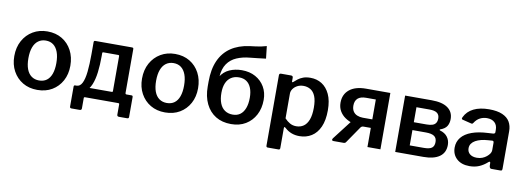

<svg xmlns="http://www.w3.org/2000/svg" viewBox="-67 -1186 4866 1778"><g transform="rotate(10 2365.5 -297.0)"><path d="M299 10Q221 10 162 -25Q103 -60 69.5 -121.5Q36 -183 36 -262Q36 -345 70.5 -407.5Q105 -470 164.5 -505Q224 -540 300 -540Q379 -540 438 -504.5Q497 -469 530 -406.5Q563 -344 563 -263Q563 -183 529.5 -121.5Q496 -60 437 -25Q378 10 299 10ZM300 -79Q343 -79 372 -100.5Q401 -122 416 -163.5Q431 -205 431 -265Q431 -326 415.5 -368Q400 -410 371 -432Q342 -454 300 -454Q259 -454 229 -432Q199 -410 183.5 -368Q168 -326 168 -265Q168 -205 183.5 -163.5Q199 -122 229 -100.5Q259 -79 300 -79Z M642 124Q633 124 629.5 120Q626 116 626 109V-78Q626 -92 638 -92H983Q992 -92 992 -101V-430Q992 -439 982 -439H843Q833 -439 833 -430L737 -516Q737 -530 749 -530H1094Q1104 -530 1107 -527Q1110 -524 1110 -515V-105Q1110 -92 1121 -92H1169Q1181 -92 1181 -78V109Q1181 116 1177.5 120Q1174 124 1165 124H1089Q1070 124 1070 107V9Q1070 0 1059 0H748Q737 0 737 9V107Q737 124 718 124ZM653 -40 651 -92Q684 -92 703 -129.5Q722 -167 729.5 -237Q737 -307 737 -404V-516H833V-402Q833 -318 824.5 -249Q816 -180 795.5 -131Q775 -82 740 -57.5Q705 -33 653 -40Z M1500 10Q1422 10 1363 -25Q1304 -60 1270.5 -121.5Q1237 -183 1237 -262Q1237 -345 1271.5 -407.5Q1306 -470 1365.5 -505Q1425 -540 1501 -540Q1580 -540 1639 -504.5Q1698 -469 1731 -406.5Q1764 -344 1764 -263Q1764 -183 1730.5 -121.5Q1697 -60 1638 -25Q1579 10 1500 10ZM1501 -79Q1544 -79 1573 -100.5Q1602 -122 1617 -163.5Q1632 -205 1632 -265Q1632 -326 1616.5 -368Q1601 -410 1572 -432Q1543 -454 1501 -454Q1460 -454 1430 -432Q1400 -410 1384.5 -368Q1369 -326 1369 -265Q1369 -205 1384.5 -163.5Q1400 -122 1430 -100.5Q1460 -79 1501 -79Z M2121 10Q2037 10 1976.5 -27Q1916 -64 1882.5 -133Q1849 -202 1849 -296L1882 -393L1934 -399Q1966 -452 2019 -475.5Q2072 -499 2135 -499Q2209 -499 2264 -468.5Q2319 -438 2350 -385Q2381 -332 2381 -263Q2381 -183 2348.5 -121.5Q2316 -60 2258 -25Q2200 10 2121 10ZM2121 -79Q2163 -79 2191.5 -100Q2220 -121 2235.5 -161.5Q2251 -202 2251 -260Q2251 -314 2235.5 -352Q2220 -390 2191.5 -409.5Q2163 -429 2121 -429Q2078 -429 2047 -409Q2016 -389 2000 -351.5Q1984 -314 1984 -260Q1984 -203 2000 -162Q2016 -121 2047 -100Q2078 -79 2121 -79ZM1849 -296V-341Q1849 -458 1885.5 -539.5Q1922 -621 1992.5 -669Q2063 -717 2166 -731Q2196 -735 2221.5 -738Q2247 -741 2271.5 -746Q2296 -751 2323 -759L2336 -643Q2290 -637 2256.5 -633.5Q2223 -630 2187 -626Q2120 -620 2065 -596.5Q2010 -573 1977.5 -526Q1945 -479 1940 -403L1938 -327Z M2591 -530Q2610 -530 2610 -512V-478Q2610 -471 2614 -470.5Q2618 -470 2623 -475Q2638 -489 2657.5 -504Q2677 -519 2705 -529.5Q2733 -540 2773 -540Q2833 -540 2880 -510.5Q2927 -481 2955 -421.5Q2983 -362 2983 -271Q2983 -177 2955 -114.5Q2927 -52 2877.5 -21Q2828 10 2764 10Q2723 10 2689 -3Q2655 -16 2628 -41Q2618 -50 2614 -49Q2610 -48 2610 -35V149Q2610 165 2596 165H2494Q2480 165 2480 149V-510Q2480 -521 2484 -525.5Q2488 -530 2500 -530H2591ZM2610 -130Q2633 -105 2659.5 -90Q2686 -75 2719 -75Q2759 -75 2788.5 -95.5Q2818 -116 2834.5 -159.5Q2851 -203 2851 -272Q2851 -340 2834.5 -380Q2818 -420 2788.5 -437.5Q2759 -455 2723 -455Q2690 -455 2664.5 -441.5Q2639 -428 2624.5 -407Q2610 -386 2610 -363V-130Z M3403 0V-180H3320Q3275 -180 3233.5 -192Q3192 -204 3158.5 -227Q3125 -250 3105.5 -284Q3086 -318 3086 -362Q3086 -440 3141 -485Q3196 -530 3297 -530H3525V0ZM3084 0Q3072 0 3069.5 -7Q3067 -14 3074 -24L3224 -219L3337 -180Q3317 -181 3307 -166L3202 -13Q3198 -6 3192 -3Q3186 0 3179 0ZM3314 -260H3403V-447H3312Q3259 -447 3233.5 -423.5Q3208 -400 3208 -356Q3208 -323 3222 -301.5Q3236 -280 3260.5 -270Q3285 -260 3314 -260Z M3664 0V-530H3914Q4014 -530 4065.5 -493Q4117 -456 4117 -389Q4117 -350 4100 -322Q4083 -294 4038 -278Q4034 -277 4034 -273.5Q4034 -270 4038 -268Q4085 -255 4109 -223Q4133 -191 4133 -148Q4133 -75 4080 -37.5Q4027 0 3928 0ZM3918 -83Q3972 -83 3994 -100Q4016 -117 4016 -155Q4016 -193 3991 -210Q3966 -227 3912 -227H3786V-83ZM3904 -301Q3936 -301 3958 -307.5Q3980 -314 3991.5 -330.5Q4003 -347 4003 -374Q4003 -409 3980 -425.5Q3957 -442 3909 -442H3786V-301Z M4528 -55Q4495 -25 4454.5 -7.5Q4414 10 4363 10Q4287 10 4243 -30.5Q4199 -71 4199 -136Q4199 -191 4232 -231.5Q4265 -272 4328 -295Q4391 -318 4480 -322L4530 -325Q4535 -326 4540.5 -329Q4546 -332 4546 -340V-363Q4546 -407 4520 -431.5Q4494 -456 4447 -456Q4413 -456 4382.5 -440.5Q4352 -425 4330 -390Q4326 -384 4322.5 -382Q4319 -380 4310 -382L4226 -403Q4221 -405 4219 -409Q4217 -413 4222 -425Q4249 -482 4308 -511Q4367 -540 4453 -540Q4530 -540 4578 -519Q4626 -498 4648 -460.5Q4670 -423 4670 -372V-20Q4670 -9 4666.5 -4.5Q4663 0 4653 0H4568Q4559 0 4554.5 -7Q4550 -14 4549 -24L4548 -54Q4545 -71 4528 -55ZM4546 -242Q4546 -260 4531 -259L4490 -256Q4457 -254 4427.5 -246.5Q4398 -239 4375.5 -226.5Q4353 -214 4340 -195.5Q4327 -177 4327 -152Q4327 -118 4351 -98Q4375 -78 4417 -78Q4445 -78 4468 -87Q4491 -96 4508 -110Q4525 -124 4535.5 -139.5Q4546 -155 4546 -171V-242Z"/></g></svg>

Font: Libre Franklin SemiBold
Style: Regular
Weight: 600
Designer: Pablo Impallari, Rodrigo Fuenzalida, Nhung Nguyen
Foundry: Impallari Type
Version: Version 3.000